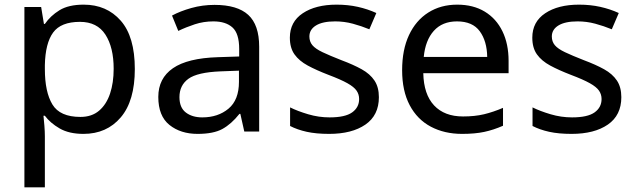

<svg xmlns="http://www.w3.org/2000/svg" viewBox="-20 -566 2738 826"><path d="M340 -546Q439 -546 499.5 -477Q560 -408 560 -269Q560 -132 499.5 -61Q439 10 339 10Q277 10 236.5 -13.5Q196 -37 173 -68H167Q169 -51 171 -25Q173 1 173 20V240H85V-536H157L169 -463H173Q197 -498 236 -522Q275 -546 340 -546ZM324 -472Q242 -472 208.5 -426Q175 -380 173 -286V-269Q173 -170 205.5 -116.5Q238 -63 326 -63Q375 -63 406.5 -90Q438 -117 453.5 -163.5Q469 -210 469 -270Q469 -362 433.5 -417Q398 -472 324 -472Z M903 -545Q1001 -545 1048 -502Q1095 -459 1095 -365V0H1031L1014 -76H1010Q975 -32 936.5 -11Q898 10 830 10Q757 10 709 -28.5Q661 -67 661 -149Q661 -229 724 -272.5Q787 -316 918 -320L1009 -323V-355Q1009 -422 980 -448Q951 -474 898 -474Q856 -474 818 -461.5Q780 -449 747 -433L720 -499Q755 -518 803 -531.5Q851 -545 903 -545ZM929 -259Q829 -255 790.5 -227Q752 -199 752 -148Q752 -103 779.5 -82Q807 -61 850 -61Q918 -61 963 -98.5Q1008 -136 1008 -214V-262Z M1610 -148Q1610 -70 1552 -30Q1494 10 1396 10Q1340 10 1299.5 1Q1259 -8 1228 -24V-104Q1260 -88 1305.5 -74.5Q1351 -61 1398 -61Q1465 -61 1495 -82.5Q1525 -104 1525 -140Q1525 -160 1514 -176Q1503 -192 1474.5 -208Q1446 -224 1393 -244Q1341 -264 1304 -284Q1267 -304 1247 -332Q1227 -360 1227 -404Q1227 -472 1282.5 -509Q1338 -546 1428 -546Q1477 -546 1519.5 -536.5Q1562 -527 1599 -510L1569 -440Q1535 -454 1498 -464Q1461 -474 1422 -474Q1368 -474 1339.5 -456.5Q1311 -439 1311 -409Q1311 -387 1324 -371.5Q1337 -356 1367.5 -341.5Q1398 -327 1449 -307Q1500 -288 1536 -268Q1572 -248 1591 -219.5Q1610 -191 1610 -148Z M1947 -546Q2016 -546 2065.5 -516Q2115 -486 2141.5 -431.5Q2168 -377 2168 -304V-251H1801Q1803 -160 1847.5 -112.5Q1892 -65 1972 -65Q2023 -65 2062.5 -74.5Q2102 -84 2144 -102V-25Q2103 -7 2063 1.5Q2023 10 1968 10Q1892 10 1833.5 -21Q1775 -52 1742.5 -113.5Q1710 -175 1710 -264Q1710 -352 1739.5 -415Q1769 -478 1822.5 -512Q1876 -546 1947 -546ZM1946 -474Q1883 -474 1846.5 -433.5Q1810 -393 1803 -321H2076Q2075 -389 2044 -431.5Q2013 -474 1946 -474Z M2653 -148Q2653 -70 2595 -30Q2537 10 2439 10Q2383 10 2342.5 1Q2302 -8 2271 -24V-104Q2303 -88 2348.5 -74.5Q2394 -61 2441 -61Q2508 -61 2538 -82.5Q2568 -104 2568 -140Q2568 -160 2557 -176Q2546 -192 2517.5 -208Q2489 -224 2436 -244Q2384 -264 2347 -284Q2310 -304 2290 -332Q2270 -360 2270 -404Q2270 -472 2325.5 -509Q2381 -546 2471 -546Q2520 -546 2562.5 -536.5Q2605 -527 2642 -510L2612 -440Q2578 -454 2541 -464Q2504 -474 2465 -474Q2411 -474 2382.5 -456.5Q2354 -439 2354 -409Q2354 -387 2367 -371.5Q2380 -356 2410.5 -341.5Q2441 -327 2492 -307Q2543 -288 2579 -268Q2615 -248 2634 -219.5Q2653 -191 2653 -148Z"/></svg>

Font: Noto Sans Tai Tham
Style: Regular
Weight: 400
Designer: Monotype Design Team 2013. Revised by David WIlliams 2020
Foundry: Monotype Imaging Inc.
Version: Version 2.002